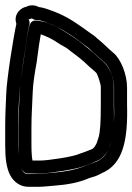

<svg xmlns="http://www.w3.org/2000/svg" viewBox="-21 -700 509 739"><path d="M50 -140C50 -94 49 -60 70 -39C75 -34 82 -32 88 -32H132C164 -32 275 -49 297 -59C304 -62 311 -64 315 -65C329 -69 340 -76 353 -81C374 -89 392 -112 399 -133L406 -154C417 -186 419 -233 417 -297V-364C417 -405 398 -445 376 -463C364 -473 348 -488 336 -499L318 -514C293 -535 268 -554 238 -572C215 -586 200 -596 188 -601C171 -608 157 -615 139 -618C120 -621 104 -626 95 -608C86 -590 83 -550 71 -474C63 -422 56 -383 55 -349C53 -288 50 -262 50 -209ZM100 -140V-209C100 -261 103 -287 105 -347C106 -377 112 -416 121 -465V-467C127 -514 132 -547 136 -568C139 -567 144 -565 149 -563C174 -552 176 -552 211 -529C222 -522 234 -517 241 -511C255 -499 272 -488 285 -477L304 -461C309 -457 315 -450 322 -444C332 -435 343 -427 351 -418C355 -410 367 -379 367 -364V-297C367 -234 365 -191 358 -170L351 -149C350 -147 348 -142 343 -135C335 -124 326 -124 315 -119C302 -113 291 -111 277 -105C275 -104 251 -97 213 -91C175 -85 148 -82 132 -82H104C102 -93 100 -113 100 -140ZM89 -625C92 -627 99 -628 102 -629C107 -625 114 -623 119 -623C130 -623 146 -619 167 -610C168 -610 168 -609 169 -609C200 -599 254 -564 265 -556C286 -540 301 -530 319 -516L337 -499C344 -493 350 -487 357 -481C378 -461 391 -458 406 -420C414 -399 418 -380 418 -364V-298C422 -177 400 -111 369 -89C363 -85 358 -81 353 -79L335 -72C322 -66 310 -64 297 -58C270 -47 231 -39 180 -35C161 -34 149 -31 127 -31C115 -31 103 -30 89 -30C76 -30 70 -34 62 -49C55 -62 49 -92 49 -140V-209C49 -232 49 -253 50 -272C54 -345 54 -369 68 -458C77 -514 82 -550 84 -564C86 -577 88 -591 92 -605C94 -612 93 -619 89 -625ZM42 -608C32 -564 5 -399 3 -339C1 -292 -1 -258 -1 -209V-140C-1 -90 4 -53 18 -26C33 2 59 20 91 19H127C149 19 165 16 184 15C238 11 281 3 316 -12C330 -18 342 -19 356 -26L372 -34C452 -68 472 -160 468 -298V-364C468 -413 444 -473 416 -496C397 -512 388 -522 371 -537L351 -554C343 -562 335 -567 326 -573C290 -599 243 -635 186 -656C167 -663 147 -671 128 -673C114 -681 96 -682 80 -674C60 -670 39 -651 39 -626C39 -620 40 -616 42 -608Z"/></svg>

Font: AppleStorm
Style: CBo
Weight: 400
Foundry: Cannot Into Space Fonts
Version: Version 1.01